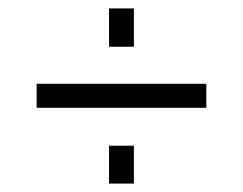

<svg xmlns="http://www.w3.org/2000/svg" viewBox="-20 -510 577 456"><path d="M239 -399V-490H298V-399ZM67 -254V-311H470V-254ZM239 -74V-164H298V-74Z"/></svg>

Font: Raleway
Style: Regular
Weight: 400
Designer: Matt McInerney, Pablo Impallari, Rodrigo Fuenzalida
Foundry: Matt McInerney, Pablo Impallari, Rodrigo Fuenzalida
Version: Version 4.101;RELEASE